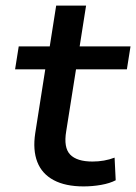

<svg xmlns="http://www.w3.org/2000/svg" viewBox="-20 -658 487 687"><path d="M279 9Q214 9 172 -13.5Q130 -36 113.5 -78.5Q97 -121 106 -181L142 -410H34L47 -492H158L181 -638H288L265 -492H447L434 -410H252L217 -189Q207 -130 231 -105Q255 -80 311 -80Q332 -80 352 -83.5Q372 -87 390 -94L394 -13Q373 -2 342 3.5Q311 9 279 9Z"/></svg>

Font: Nunito Sans 10pt SemiExpanded SemiBold
Style: Italic
Weight: 600
Width: 6
Italic angle: -9°
Designer: Vernon Adams
Foundry: Vernon Adams
Version: Version 3.101;gftools[0.9.27]